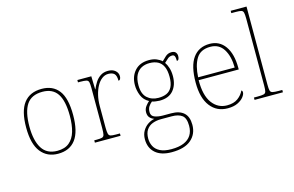

<svg xmlns="http://www.w3.org/2000/svg" viewBox="-117 -1051 2424 1582"><g transform="rotate(-15 1095.5 -260.0)"><path d="M265 10Q172 10 118.5 -58Q65 -126 65 -267Q65 -407 117 -474.5Q169 -542 270 -542Q365 -542 415.5 -476.5Q466 -411 466 -267Q466 -126 415 -58Q364 10 265 10ZM265 -15Q329 -15 367 -46.5Q405 -78 421.5 -134.5Q438 -191 438 -267Q438 -395 397.5 -456Q357 -517 270 -517Q176 -517 134.5 -454.5Q93 -392 93 -267Q93 -148 134.5 -81.5Q176 -15 265 -15Z M580 0V-20H602Q632 -20 646.5 -24Q661 -28 665 -44.5Q669 -61 669 -98V-442Q669 -477 665 -492.5Q661 -508 645 -512Q629 -516 592 -516H574V-536H693L696 -424H698Q710 -453 727.5 -480.5Q745 -508 772 -526Q799 -544 837 -544Q875 -544 898 -524.5Q921 -505 921 -476Q921 -463 916 -453Q911 -443 900 -443Q900 -487 883 -503Q866 -519 832 -519Q803 -519 778 -500Q753 -481 735 -448Q717 -415 707 -372.5Q697 -330 697 -284V-98Q697 -61 701.5 -44.5Q706 -28 720 -24Q734 -20 764 -20H799V0Z M1173 240Q1082 240 1033.5 197Q985 154 985 80Q985 39 1003 8.5Q1021 -22 1048.5 -40Q1076 -58 1104 -63Q1082 -70 1067 -86.5Q1052 -103 1052 -132Q1052 -161 1070 -184Q1088 -207 1100 -216Q1057 -239 1039 -282.5Q1021 -326 1021 -372Q1021 -446 1064 -494Q1107 -542 1186 -542Q1222 -542 1249 -531Q1276 -520 1294 -503Q1308 -518 1330 -537.5Q1352 -557 1381 -557Q1406 -557 1417 -544Q1428 -531 1428 -513Q1428 -496 1423 -486Q1418 -476 1407 -476Q1407 -505 1401 -517Q1395 -529 1381 -529Q1359 -529 1343.5 -516.5Q1328 -504 1309 -485Q1323 -466 1333 -435Q1343 -404 1343 -364Q1343 -289 1303.5 -242.5Q1264 -196 1186 -196Q1174 -196 1152 -199Q1130 -202 1122 -206Q1105 -193 1092.5 -174Q1080 -155 1080 -126Q1080 -93 1110 -82Q1140 -71 1180 -71H1249Q1320 -71 1357 -37.5Q1394 -4 1394 65Q1394 144 1338.5 192Q1283 240 1173 240ZM1177 215Q1240 215 1282 197.5Q1324 180 1345 147Q1366 114 1366 66Q1366 1 1335.5 -22.5Q1305 -46 1247 -46H1156Q1116 -46 1083.5 -33.5Q1051 -21 1032 7Q1013 35 1013 82Q1013 117 1028.5 147.5Q1044 178 1080 196.5Q1116 215 1177 215ZM1183 -221Q1224 -221 1253.5 -234.5Q1283 -248 1299 -280Q1315 -312 1315 -365Q1315 -419 1299.5 -452.5Q1284 -486 1254.5 -501.5Q1225 -517 1183 -517Q1144 -517 1114 -501Q1084 -485 1066.5 -451.5Q1049 -418 1049 -364Q1049 -290 1087 -255.5Q1125 -221 1183 -221Z M1712 10Q1619 10 1564.5 -60.5Q1510 -131 1510 -262Q1510 -404 1560 -473Q1610 -542 1703 -542Q1786 -542 1833.5 -475.5Q1881 -409 1881 -290V-276H1539Q1538 -146 1586.5 -80.5Q1635 -15 1713 -15Q1770 -15 1805 -40.5Q1840 -66 1857 -103Q1862 -100 1864 -96Q1866 -92 1866 -85Q1866 -68 1848.5 -45.5Q1831 -23 1797 -6.5Q1763 10 1712 10ZM1853 -300Q1852 -397 1814 -457Q1776 -517 1702 -517Q1618 -517 1582 -458Q1546 -399 1541 -300Z M1942 0V-20H1972Q2009 -20 2025 -24Q2041 -28 2045 -43.5Q2049 -59 2049 -94V-662Q2049 -699 2045 -715.5Q2041 -732 2026.5 -736Q2012 -740 1982 -740H1942V-760H2077V-94Q2077 -59 2081 -43.5Q2085 -28 2101.5 -24Q2118 -20 2154 -20H2184V0Z"/></g></svg>

Font: Noto Serif Tibetan Thin
Style: Regular
Weight: 250
Version: Version 2.103